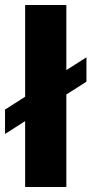

<svg xmlns="http://www.w3.org/2000/svg" viewBox="-38 -744 364 764"><path d="M62 0H226V-368L306 -419V-516L226 -465V-724H62V-359L-18 -308V-211L62 -262Z"/></svg>

Font: Archivo ExtraBold
Style: Regular
Weight: 800
Designer: Hector Gatti
Foundry: Omnibus-Type
Version: Version 2.001